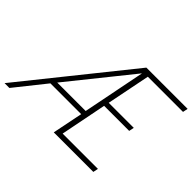

<svg xmlns="http://www.w3.org/2000/svg" viewBox="-180 -954 1208 1208"><g transform="rotate(45 424.5 -350.0)"><path d="M569 -666 511 -376H734L727 -342H504L443 -34H757L750 0H398L439 -203H165L3 0H-40L522 -700H889L882 -666ZM192 -237H445L528 -655Z"/></g></svg>

Font: Albert Sans ExtraLight
Style: Italic
Weight: 250
Italic angle: -11.25°
Designer: Andreas Rasmussen
Foundry: a.Foundry
Version: Version 1.025